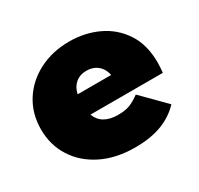

<svg xmlns="http://www.w3.org/2000/svg" viewBox="-125 -710 904 872"><g transform="rotate(-30 326.5 -273.5)"><path d="M352 10Q252 10 177.5 -27Q103 -64 62 -128.5Q21 -193 21 -274Q21 -357 61.5 -421Q102 -485 172.5 -521Q243 -557 331 -557Q412 -557 480.5 -525Q549 -493 590.5 -430Q632 -367 632 -274Q632 -262 631 -247.5Q630 -233 629 -221H249Q273 -157 359 -157Q397 -157 421.5 -167Q446 -177 473 -197L591 -78Q551 -35 492.5 -12.5Q434 10 352 10ZM245 -330H421Q414 -364 390.5 -383.5Q367 -403 333 -403Q298 -403 275 -383.5Q252 -364 245 -330Z"/></g></svg>

Font: Montserrat Black
Style: Regular
Weight: 900
Designer: Julieta Ulanovsky
Foundry: Julieta Ulanovsky
Version: Version 9.000; ttfautohint (v1.8.4.7-5d5b)